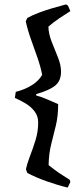

<svg xmlns="http://www.w3.org/2000/svg" viewBox="-20 -700 376 865"><path d="M285 145Q242 135 191 117Q140 99 103 79L97 63Q102 37 115 3.5Q128 -30 140 -68.5Q152 -107 152 -148Q152 -177 136 -198Q120 -219 96 -233.5Q72 -248 47 -259L51 -286Q93 -297 124 -316.5Q155 -336 170 -363Q163 -399 149 -439.5Q135 -480 120 -521.5Q105 -563 96 -604L103 -619Q124 -631 154.5 -642.5Q185 -654 217.5 -663.5Q250 -673 277 -680L286 -675L297 -650Q273 -635 247 -617.5Q221 -600 198 -580Q199 -547 213 -511.5Q227 -476 241 -441.5Q255 -407 255 -377Q255 -337 230 -315.5Q205 -294 143 -276V-270Q171 -262 193.5 -252Q216 -242 242 -231Q242 -178 232 -136Q222 -94 211 -51.5Q200 -9 199 44Q225 65 248 80.5Q271 96 294 110L297 120Z"/></svg>

Font: Labrada Medium
Style: Regular
Weight: 500
Designer: Mercedes Jáuregui
Foundry: Omnibus-Type Team
Version: Version 1.000; ttfautohint (v1.8.4.7-5d5b)